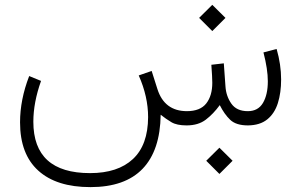

<svg xmlns="http://www.w3.org/2000/svg" viewBox="-20 -516 1239 790"><path d="M828.6 145.5 882.8 91.8 937 145.5 882.8 199.7ZM799.3 -442.4 853.5 -496.1 907.7 -442.4 853.5 -388.2ZM747.6 0Q707.5 0 685.3 -13.2Q663.1 -26.4 641.1 -43.9Q639.2 103 566.7 178.5Q494.1 253.9 352.1 253.9Q212.4 253.9 137.5 186Q62.5 118.2 62.5 -12.7Q62.5 -106 100.1 -203.1L148.9 -183.1Q117.2 -94.2 117.2 -15.1Q117.2 196.3 350.6 196.3Q464.8 196.3 526.9 138.4Q588.9 80.6 589.4 -34.2Q589.4 -118.7 550.8 -205.6L604 -224.1L627.9 -148.9Q656.7 -59.1 748.5 -58.6Q803.7 -58.6 828.6 -90.3Q853.5 -122.1 853.5 -175.3Q853.5 -186.5 852.5 -205.1Q851.6 -223.6 849.6 -249.5L900.9 -255.4L907.7 -160.6Q910.2 -120.6 931.9 -89.6Q953.6 -58.6 999.5 -58.6Q1042 -58.6 1062 -92.5Q1082 -126.5 1082 -181.6Q1082 -231 1064 -300.3L1118.2 -314.5Q1136.7 -250 1136.7 -189Q1136.7 -134.3 1123.3 -91.8Q1109.9 -49.3 1079.8 -24.9Q1049.8 -0.5 1000 0Q951.2 0 927 -23.2Q902.8 -46.4 884.3 -83.5Q857.9 -47.4 826.9 -23.7Q795.9 0 747.6 0Z"/></svg>

Font: Vazir Thin FD-UI
Style: Thin-FD-UI
Weight: 100
Designer: Saber Rastikerdar
Foundry: Saber Rastikerdar
Version: Version 30.1.0